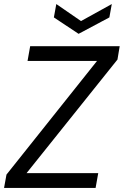

<svg xmlns="http://www.w3.org/2000/svg" viewBox="-20 -928 611 948"><path d="M0 0 12 -66 459 -627H116L129 -700H571L560 -634L111 -73H465L452 0ZM532 -908 520 -842 368 -761 246 -842 258 -908 380 -824Z"/></svg>

Font: DM Sans Italic
Style: Regular
Weight: 400
Italic angle: -10°
Designer: Colophon Foundry, Jonny Pinhorn
Foundry: Colophon Foundry
Version: Version 4.004; ttfautohint (v1.8.4.7-5d5b)